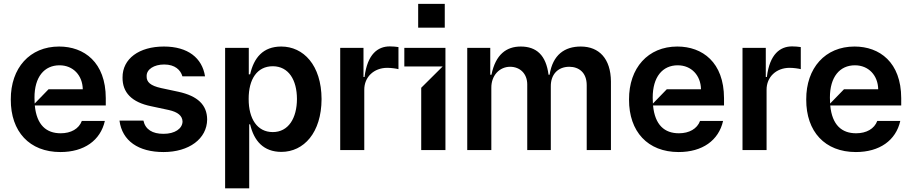

<svg xmlns="http://www.w3.org/2000/svg" viewBox="-20 -801 4869 1025"><path d="M544.7 -277C544.4 -468.4 429.3 -552.6 295.5 -552.6C138.8 -552.6 36.9 -437.9 37.6 -269.9C36.9 -98.4 137.4 10.7 302.6 10.7C429 10.7 516.3 -51.1 539.8 -155.5H416.9C401.3 -113.3 359 -89.5 304 -89.5C227.6 -89.5 175.8 -133.2 165.8 -237.9H544.7ZM165.1 -248.2C164.4 -258.2 164.1 -268.5 164.1 -279.1C163.7 -390.3 216.6 -452.4 297.6 -452.4C370.7 -452.4 420.5 -398.4 421.9 -324.6H239.3Z M853 10.7C989 10.7 1085.2 -60 1085.9 -163.4C1085.2 -241.1 1035.2 -288.7 932.5 -311.1L839.5 -331C783.7 -343.4 761.7 -362.6 762.8 -394.2C761.7 -431.1 802.6 -456.7 856.5 -456.7C914.4 -456.7 944.2 -427.2 953.8 -393.5H1074.6C1059.3 -491.5 983.3 -552.6 855.1 -552.6C723 -552.6 633.5 -487.9 634.2 -387.1C633.5 -307.5 682.5 -255 787.6 -233.7L880.7 -213.8C930.4 -202.8 953.5 -182.5 954.5 -152C953.5 -114.3 913.4 -86.3 853 -86.6C794 -86.3 756 -109.7 745.7 -157H617.9C632.1 -49 718.8 10.7 853 10.7Z M1310.4 204.5V-137.1H1315.3C1335.9 -49 1386.4 9.6 1482.2 9.9C1601.9 9.6 1696 -92.3 1696.7 -272C1696 -453.8 1599.4 -552.6 1481.5 -552.6C1383.5 -552.6 1335.2 -491.8 1315.3 -404.1H1308.2V-545.5H1181.8V204.5ZM1307.5 -272.7C1307.2 -378.6 1352.6 -447.1 1436.1 -447.4C1521 -447.1 1565 -374.3 1565.3 -272.7C1565 -170.5 1520.2 -95.9 1436.1 -95.9C1353.3 -95.9 1307.2 -166.9 1307.5 -272.7Z M1924.7 0V-321C1924 -389.9 1976.2 -438.9 2047.6 -438.9C2068.5 -438.9 2095.5 -435 2107.2 -431.8V-549.7C2095.2 -551.8 2075.3 -553.3 2061.1 -553.3C1997.9 -553.3 1941.4 -513.5 1926.1 -389.9H1920.5V-545.5H1796.2V0Z M2354.4 -653.4V-780.5H2212.4V-653.4ZM2358 0V-545.5H2138.5V-446H2343L2228.7 -332.4V0Z M2603 0V-331.7C2602.3 -398.8 2647 -444.2 2703.1 -444.6C2756.7 -444.2 2794 -407.7 2794.7 -351.6V0H2920.5V-340.2C2920.1 -401.6 2956.3 -444.2 3019.2 -444.6C3070.7 -444.2 3111.9 -413.7 3112.2 -346.6V0H3241.5V-366.5C3240.4 -487.9 3178.3 -552.6 3080.3 -552.6C2994.7 -552.6 2930.8 -508.9 2914.1 -402H2908.4C2895.2 -506 2844.1 -552.6 2759.9 -552.6C2683.9 -552.6 2625.7 -510.7 2603.7 -402H2597.3V-545.5H2474.4V0Z M3845.2 -277C3844.8 -468.4 3729.8 -552.6 3595.9 -552.6C3439.3 -552.6 3337.4 -437.9 3338.1 -269.9C3337.4 -98.4 3437.9 10.7 3603 10.7C3729.4 10.7 3816.8 -51.1 3840.2 -155.5H3717.3C3701.7 -113.3 3659.4 -89.5 3604.4 -89.5C3528.1 -89.5 3476.2 -133.2 3466.3 -237.9H3845.2ZM3465.6 -248.2C3464.8 -258.2 3464.5 -268.5 3464.5 -279.1C3464.1 -390.3 3517 -452.4 3598 -452.4C3671.2 -452.4 3720.9 -398.4 3722.3 -324.6H3539.8Z M4072.4 0V-321C4071.7 -389.9 4123.9 -438.9 4195.3 -438.9C4216.3 -438.9 4243.3 -435 4255 -431.8V-549.7C4242.9 -551.8 4223 -553.3 4208.8 -553.3C4145.6 -553.3 4089.1 -513.5 4073.9 -389.9H4068.2V-545.5H3943.9V0Z M4791.2 -277C4790.8 -468.4 4675.8 -552.6 4541.9 -552.6C4385.3 -552.6 4283.4 -437.9 4284.1 -269.9C4283.4 -98.4 4383.9 10.7 4549 10.7C4675.4 10.7 4762.8 -51.1 4786.2 -155.5H4663.4C4647.7 -113.3 4605.5 -89.5 4550.4 -89.5C4474.1 -89.5 4422.2 -133.2 4412.3 -237.9H4791.2ZM4411.6 -248.2C4410.9 -258.2 4410.5 -268.5 4410.5 -279.1C4410.2 -390.3 4463.1 -452.4 4544 -452.4C4617.2 -452.4 4666.9 -398.4 4668.3 -324.6H4485.8Z"/></svg>

Font: Riot Sans 2.0
Style: Bold
Weight: 600
Designer: Rasmus Andersson
Foundry: rsms
Version: Version 3.006;hotconv 1.0.109;makeotfexe 2.5.65596